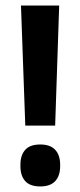

<svg xmlns="http://www.w3.org/2000/svg" viewBox="-20 -659 289 691"><path d="M178.5 -207H71L55.5 -639H193ZM125 12Q88 12 70.8 -7.2Q53.5 -26.5 53.5 -61V-66Q53.5 -100.5 70.8 -119.8Q88 -139 125 -139Q161 -139 178.8 -119.8Q196.5 -100.5 196.5 -66V-61Q196.5 -26.5 178.8 -7.2Q161 12 125 12Z"/></svg>

Font: Anek Telugu Medium SemiBold
Style: Regular
Weight: 600
Version: Version 1.003